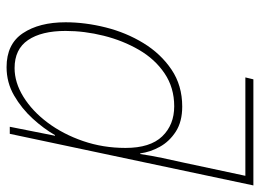

<svg xmlns="http://www.w3.org/2000/svg" viewBox="-126 -674 810 599"><g transform="rotate(90 279.5 -375.0)"><path d="M190 10Q118 10 84 -41Q50 -92 50 -174Q50 -235 66 -299Q82 -363 115 -417Q148 -471 197.5 -504.5Q247 -538 313 -538Q360 -538 391 -518Q422 -498 438.5 -468Q455 -438 459 -407H461Q466 -441 473.5 -476.5Q481 -512 488 -543L529 -735H222L228 -760H559L398 0H376L404 -141H402Q382 -106 350.5 -71.5Q319 -37 278.5 -13.5Q238 10 190 10ZM193 -15Q238 -15 282.5 -42.5Q327 -70 363 -118Q399 -166 420.5 -228.5Q442 -291 442 -361Q442 -438 406 -475.5Q370 -513 312 -513Q254 -513 209.5 -483Q165 -453 136 -403Q107 -353 92 -293Q77 -233 77 -174Q77 -99 105.5 -57Q134 -15 193 -15Z"/></g></svg>

Font: Noto Sans Disp Thin
Style: Italic
Weight: 100
Italic angle: -12°
Designer: Monotype Design Team
Foundry: Monotype Imaging Inc.
Version: Version 2.000;GOOG;noto-source:20170915:90ef993387c0